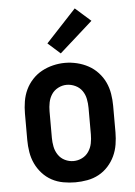

<svg xmlns="http://www.w3.org/2000/svg" viewBox="-55 -813 609 863"><g transform="rotate(-5 250.0 -381.5)"><path d="M250 8Q223 8 195.5 3Q168 -2 144 -15Q120 -28 101.5 -48.5Q83 -69 71.5 -93.5Q60 -118 55.5 -145.5Q51 -173 51 -200V-320Q51 -347 55.5 -374.5Q60 -402 71.5 -426.5Q83 -451 102 -471.5Q121 -492 145 -505Q169 -518 196 -524.5Q223 -531 250 -531Q277 -531 304 -524.5Q331 -518 355 -505Q379 -492 398 -471.5Q417 -451 428.5 -426.5Q440 -402 444.5 -374.5Q449 -347 449 -320V-200Q449 -173 444.5 -145.5Q440 -118 428.5 -93.5Q417 -69 398.5 -48.5Q380 -28 356 -15Q332 -2 304.5 3Q277 8 250 8ZM250 -88Q270 -88 288.5 -97Q307 -106 318.5 -123Q330 -140 334 -160Q338 -180 338 -200V-320Q338 -340 334 -360.5Q330 -381 318.5 -397.5Q307 -414 288 -423Q269 -432 249 -432Q229 -432 210.5 -422.5Q192 -413 181 -396.5Q170 -380 166 -360Q162 -340 162 -320V-200Q162 -180 166 -160Q170 -140 181.5 -123Q193 -106 211.5 -97Q230 -88 250 -88ZM235 -575 179 -625 315 -771 385 -709Z"/></g></svg>

Font: Iosevka Julsh Curly
Style: Bold
Weight: 700
Designer: Belleve Invis
Foundry: Belleve Invis
Version: Version 15.0.2; ttfautohint (v1.8.4)